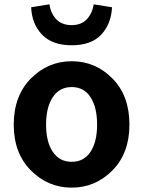

<svg xmlns="http://www.w3.org/2000/svg" viewBox="-20 -859 666 893"><path d="M43.9 -279.3Q43.9 -413.1 123.5 -493.7Q203.1 -574.2 313.5 -574.2Q423.8 -574.2 502.9 -494.1Q582 -414.1 582 -279.3Q582 -146.5 502.9 -66.4Q423.8 13.7 313.5 13.7Q203.1 13.7 123.5 -66.4Q43.9 -146.5 43.9 -279.3ZM431.6 -279.3Q431.6 -360.4 400.9 -407.2Q370.1 -454.1 313.5 -454.1Q256.8 -454.1 225.6 -407.2Q194.3 -360.4 194.3 -279.3Q194.3 -199.2 225.6 -152.8Q256.8 -106.4 313.5 -106.4Q370.1 -106.4 400.9 -152.8Q431.6 -199.2 431.6 -279.3ZM125 -825.2 210 -838.9Q215.8 -796.9 241.7 -769.5Q267.6 -742.2 313.5 -742.2Q358.4 -742.2 383.8 -769.5Q409.2 -796.9 416 -838.9L501 -825.2Q497.1 -747.1 450.7 -697.8Q404.3 -648.4 313.5 -648.4Q222.7 -648.4 175.3 -698.2Q127.9 -748 125 -825.2Z"/></svg>

Font: Gen Shin Gothic Bold
Style: Bold
Weight: 700
Designer: [Source Han Sans]
Ryoko NISHIZUKA  (kana & ideographs); Paul D. Hunt (Latin, Greek & Cyrillic); Wenlong ZHANG  (bopomofo
Version: Version 1.002.20150607